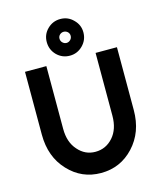

<svg xmlns="http://www.w3.org/2000/svg" viewBox="-138 -1053 978 1164"><g transform="rotate(-15 351.5 -471.0)"><path d="M352 -954Q304 -954 270 -920Q237 -887 237 -840Q237 -792 270 -758Q304 -724 352 -724Q399 -724 433 -758Q467 -792 467 -840Q467 -887 433 -920Q400 -954 352 -954ZM352 -874Q366 -874 377 -864Q387 -854 387 -840Q387 -825 377 -815Q366 -804 352 -804Q338 -804 327 -815Q317 -825 317 -840Q317 -854 327 -864Q338 -874 352 -874ZM63 -700V-306Q63 -166 147 -77Q230 12 351 12Q473 12 556 -77Q598 -122 619 -179Q640 -236 640 -306V-700H506V-306Q506 -222 462 -172Q417 -121 351 -121Q286 -121 242 -172Q197 -222 197 -306V-700Z"/></g></svg>

Font: Unageo
Style: Bold
Weight: 700
Designer: Richard Sepsi
Foundry: Richard Sepsi
Version: Version 2.000